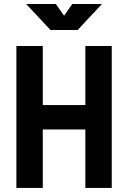

<svg xmlns="http://www.w3.org/2000/svg" viewBox="-20 -918 626 938"><path d="M397 0H525.9V-693.4H397V-404.8H189V-693.4H60.1V0H189V-285.6H397ZM226.6 -771.5H359.4L478 -898.4H333L293 -841.3L252.9 -898.4H107.9Z"/></svg>

Font: Cascadia Code
Style: Bold
Weight: 700
Monospace: yes
Designer: Aaron Bell
Foundry: Saja Typeworks
Version: Version 2404.023